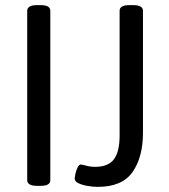

<svg xmlns="http://www.w3.org/2000/svg" viewBox="-20 -722 657 748"><path d="M124 2Q104 2 95 -4Q86 -10 86 -20V-680Q86 -690 95 -696Q104 -702 124 -702H139Q176 -702 176 -680V-20Q176 2 139 2ZM361 6Q343 6 322 2.5Q301 -1 286 -8Q271 -15 271 -26Q271 -32 274 -45.5Q277 -59 282.5 -70Q288 -81 294 -81Q300 -81 316 -76.5Q332 -72 351 -72Q401 -72 423.5 -101Q446 -130 446 -195V-680Q446 -702 484 -702H498Q537 -702 537 -680V-205Q537 -110 496.5 -52Q456 6 361 6Z"/></svg>

Font: Asap Condensed VF Beta
Style: Regular
Weight: 400
Designer: Pablo Cosgaya
Foundry: Omnibus-Type
Version: Version 1.008